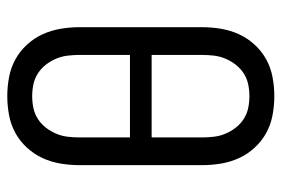

<svg xmlns="http://www.w3.org/2000/svg" viewBox="-146 -638 791 540"><g transform="rotate(-90 250.0 -367.5)"><path d="M250 8Q223 8 196.5 3Q170 -2 147 -14.5Q124 -27 105.5 -47Q87 -67 76 -91Q65 -115 60.5 -141.5Q56 -168 56 -195V-540Q56 -567 60.5 -593.5Q65 -620 76 -644Q87 -668 105.5 -688Q124 -708 147 -720.5Q170 -733 196.5 -738Q223 -743 250 -743Q277 -743 303.5 -738Q330 -733 353 -720.5Q376 -708 394.5 -688Q413 -668 424 -644Q435 -620 439.5 -593.5Q444 -567 444 -540V-195Q444 -168 439.5 -141.5Q435 -115 424 -91Q413 -67 394.5 -47Q376 -27 353 -14.5Q330 -2 303.5 3Q277 8 250 8ZM134 -398H366V-540Q366 -557 364 -573.5Q362 -590 355.5 -605.5Q349 -621 338.5 -634.5Q328 -648 314 -657Q300 -666 283.5 -669.5Q267 -673 250 -673Q233 -673 216.5 -669.5Q200 -666 186 -657Q172 -648 161.5 -634.5Q151 -621 144.5 -605.5Q138 -590 136 -573.5Q134 -557 134 -540ZM250 -62Q267 -62 283.5 -65.5Q300 -69 314 -78Q328 -87 338.5 -100.5Q349 -114 355.5 -129.5Q362 -145 364 -161.5Q366 -178 366 -195V-337H134V-195Q134 -178 136 -161.5Q138 -145 144.5 -129.5Q151 -114 161.5 -100.5Q172 -87 186 -78Q200 -69 216.5 -65.5Q233 -62 250 -62Z"/></g></svg>

Font: Iosevka Term Curly
Style: Regular
Weight: 400
Designer: Belleve Invis
Foundry: Belleve Invis
Version: Version 32.3.0